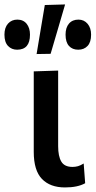

<svg xmlns="http://www.w3.org/2000/svg" viewBox="-78 -810 420 842"><path d="M207 12Q142 12 106 -25.2Q70 -62.5 70 -144V-497L177 -500.5V-169Q177 -125 190.8 -101.5Q204.5 -78 240 -78Q252.5 -78 264 -81.2Q275.5 -84.5 289 -93L295.5 -6.5Q262.5 12 207 12ZM82.5 -573Q91.5 -627 100.5 -680.8Q109.5 -734.5 118.5 -788L207.5 -790.5Q191.5 -735 175.5 -681.2Q159.5 -627.5 144 -574ZM-3 -592Q-27 -592 -42.8 -608.5Q-58.5 -625 -58.5 -658Q-58.5 -689 -42.8 -706.5Q-27 -724 -2 -724Q24 -724 38.8 -705.8Q53.5 -687.5 53.5 -658Q53.5 -592 -3 -592ZM265 -592Q239.5 -592 224.5 -608.5Q209.5 -625 209.5 -658Q209.5 -689 224.5 -706.5Q239.5 -724 266 -724Q290.5 -724 306 -705.8Q321.5 -687.5 321.5 -658Q321.5 -625 306 -608.5Q290.5 -592 265 -592Z"/></svg>

Font: Commissioner Medium
Style: Regular
Weight: 500
Designer: Kostas Bartsokas
Foundry: Kostas Bartsokas
Version: Version 1.000; ttfautohint (v1.8.3)